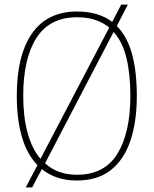

<svg xmlns="http://www.w3.org/2000/svg" viewBox="-20 -775 668 835"><path d="M143 -57Q97 -104 75 -180.5Q53 -257 53 -359Q53 -535 119.5 -630Q186 -725 315 -725Q408 -725 468 -680L507 -755H536L488 -662Q533 -617 554 -540.5Q575 -464 575 -358Q575 -245 547 -162.5Q519 -80 461.5 -35Q404 10 314 10Q222 10 162 -40L120 40H92ZM455 -655Q429 -677 394 -688.5Q359 -700 315 -700Q196 -700 138.5 -610Q81 -520 81 -358Q81 -267 100 -197.5Q119 -128 156 -84ZM314 -15Q435 -15 491 -107Q547 -199 547 -358Q547 -452 530 -522.5Q513 -593 474 -636L176 -65Q230 -15 314 -15Z"/></svg>

Font: Noto Serif Lao SemiCondensed Thin
Style: Regular
Weight: 100
Width: 4
Designer: Monotype Design Team
Foundry: Monotype Imaging Inc.
Version: Version 2.003; ttfautohint (v1.8.4.7-5d5b)